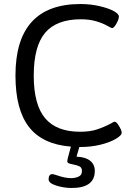

<svg xmlns="http://www.w3.org/2000/svg" viewBox="-20 -726 659 956"><path d="M586 -66Q586 -51 554 -33Q524 -16 478 -5Q432 6 379 6H375L361 54Q406 56 429 74.5Q452 93 452 125Q452 210 337 210Q298 210 260 198Q222 186 222 167Q222 141 241 141Q245 141 252.5 143.5Q260 146 264 147Q304 161 334 161Q354 161 371 153.5Q388 146 388 126Q388 109 377 103Q366 97 345 93Q329 90 322 87Q315 84 315 76Q315 68 333 4Q192 -7 124.5 -93.5Q57 -180 57 -350Q57 -706 381 -706Q430 -706 475.5 -695.5Q521 -685 548 -670Q572 -656 572 -644Q572 -630 559.5 -608Q547 -586 538 -586Q535 -586 512.5 -598.5Q490 -611 457.5 -620.5Q425 -630 383 -630Q262 -630 205 -563Q148 -496 148 -349Q148 -205 204.5 -137.5Q261 -70 379 -70Q428 -70 463 -81.5Q498 -93 532 -111Q546 -120 551 -120Q560 -120 573 -98Q586 -76 586 -66Z"/></svg>

Font: Asap-Regular
Style: Regular
Weight: 400
Designer: Pablo Cosgaya
Foundry: Omnibus-Type
Version: Version 2.000; ttfautohint (v1.8)